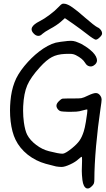

<svg xmlns="http://www.w3.org/2000/svg" viewBox="-20 -918 585 1059"><path d="M431.2 20.5Q432.6 -9.8 432.6 -31.7Q432.6 -53.2 431.2 -53.2Q429.2 -53.2 424.3 -49.8Q418.9 -45.9 413.6 -41Q397 -24.9 367.2 -11.2Q336.9 2.9 319.3 2.9Q303.7 2.4 289.1 0Q274.9 -2.9 232.4 -14.6Q177.7 -29.8 132.8 -64.9Q88.4 -100.6 65.9 -147Q55.7 -167.5 48.8 -193.8Q42 -219.7 38.6 -249Q35.2 -278.3 35.2 -309.1Q35.2 -334 37.6 -360.4Q42.5 -418 60.1 -463.9Q76.2 -507.3 114.3 -553.7Q151.9 -599.6 195.3 -633.3Q218.8 -651.4 242.2 -664.1Q266.1 -677.2 287.1 -682.6Q296.9 -685.1 314.9 -687.5Q333 -690.4 348.1 -691.4Q349.6 -691.4 350.6 -691.9Q362.8 -692.9 371.1 -692.9Q378.9 -692.9 384.3 -691.9Q396 -690.4 415.5 -681.6Q428.2 -676.8 445.8 -665.5Q463.4 -654.8 475.6 -644.5Q507.8 -618.2 513.7 -594.7Q515.1 -589.8 515.1 -585.4Q515.1 -568.4 497.6 -557.1Q485.4 -548.8 471.7 -552.7Q458.5 -556.2 450.2 -570.3Q442.4 -583.5 429.7 -593.8Q417.5 -604 398.4 -613.8Q388.2 -619.1 376 -620.6Q370.1 -621.6 360.8 -621.1Q351.6 -621.1 338.9 -620.6Q294.9 -618.7 266.1 -603Q236.8 -587.9 199.7 -546.9Q149.4 -491.7 130.4 -447.8Q111.3 -403.3 107.9 -332.5Q107.4 -319.8 107.4 -307.6Q107.4 -275.4 111.8 -242.7Q118.2 -197.8 129.9 -174.8Q146 -144 179.7 -118.7Q212.9 -93.3 250.5 -84Q304.2 -70.3 323.2 -70.3Q325.7 -70.3 327.1 -70.3Q343.3 -72.8 377.9 -101.1Q405.8 -124 418.9 -143.1Q432.1 -162.1 441.9 -192.9Q444.8 -200.7 447.8 -215.3Q450.7 -230 453.6 -245.6Q458 -270.5 460.4 -291.5Q462.9 -312.5 461.4 -314Q460.9 -314.9 452.1 -313Q443.8 -311.5 432.6 -308.1Q418.9 -303.7 400.4 -302.2Q386.7 -301.3 369.1 -301.3Q363.3 -301.3 357.4 -301.3Q325.2 -302.2 315.9 -304.2Q306.2 -306.6 299.8 -314.5Q290 -326.7 291.5 -337.4Q292.5 -348.1 305.7 -360.8Q316.4 -372.1 325.7 -374Q332.5 -375 357.4 -375Q365.7 -375 376 -375Q383.8 -375 390.6 -375Q418 -375 428.2 -376.5Q441.4 -378.9 465.8 -391.1Q494.6 -404.8 508.8 -404.8Q509.3 -404.8 509.8 -404.8Q524.4 -404.3 534.7 -388.2Q540.5 -379.4 540.5 -368.7Q540.5 -358.4 534.2 -317.9Q519.5 -219.2 509.8 -111.8Q500.5 -4.4 500.5 70.8Q500.5 85.4 498 93.3Q495.1 100.6 487.8 107.9Q478 117.7 470.7 120.6Q466.8 121.6 463.4 121.6Q460 121.6 457 120.6Q439.5 112.8 434.6 75.2Q431.2 44.9 431.2 27.3Q431.2 23.9 431.2 20.5ZM463.4 -727.5Q448.7 -739.3 424.8 -756.8Q401.4 -773.9 382.8 -787.1Q367.7 -797.4 337.9 -817.9Q330.1 -811 314.9 -797.4Q305.7 -789.1 288.6 -777.8Q271.5 -766.6 257.3 -759.3Q242.7 -751.5 230 -743.2Q216.8 -734.4 212.9 -730.5Q203.1 -719.7 190.4 -720.2Q177.7 -720.7 166.5 -732.4Q154.3 -744.6 154.3 -756.3Q154.3 -761.7 156.7 -767.1Q165 -784.2 199.2 -801.3Q225.1 -814.5 253.9 -836.4Q283.2 -857.9 303.7 -879.9Q316.4 -893.6 322.3 -896.5Q328.1 -898.9 339.4 -897Q356.4 -893.6 379.9 -877Q403.8 -860.8 449.7 -820.3Q471.2 -801.3 491.2 -785.6Q510.7 -770.5 517.1 -767.6Q528.3 -763.2 535.6 -753.4Q543 -743.7 543 -732.9Q543 -724.1 529.8 -711.9Q517.1 -699.2 508.3 -699.2Q508.3 -699.2 507.8 -699.2Q503.4 -699.7 491.2 -707.5Q478 -715.8 463.4 -727.5Z"/></svg>

Font: Casuwalt
Style: Regular
Weight: 400
Designer: Walter E Stewart
Version: 0.1